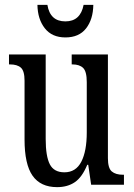

<svg xmlns="http://www.w3.org/2000/svg" viewBox="-20 -760 550 790"><path d="M81 -186V-428Q81 -468 66 -481.5Q51 -495 21 -495H17V-536H168V-188Q168 -117 185 -84Q202 -51 245 -51Q292 -51 314.5 -94.5Q337 -138 337 -215V-422Q337 -466 322 -480.5Q307 -495 278 -495H275V-536H424V-109Q424 -68 440 -54.5Q456 -41 486 -41H490V0H355L343 -82H339Q318 -31 288 -10.5Q258 10 215 10Q147 10 114 -37Q81 -84 81 -186ZM134 -740H175Q186 -672 249 -672Q311 -672 324 -740H364Q363 -680 334 -643Q305 -606 249 -606Q194 -606 164.5 -643.5Q135 -681 134 -740Z"/></svg>

Font: Noto Serif Cond
Style: Regular
Weight: 400
Width: 3
Designer: Monotype Design Team
Foundry: Monotype Imaging Inc.
Version: Version 1.001